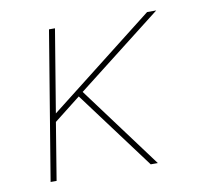

<svg xmlns="http://www.w3.org/2000/svg" viewBox="-64 -591 728 663"><g transform="rotate(-10 300.0 -260.0)"><path d="M62 0 148 -520H169L121 -230L492 -520H524L225 -287L438 0H413L209 -274L116 -201L83 0Z"/></g></svg>

Font: Iosevka Aile Thin Oblique
Style: Regular
Weight: 100
Italic angle: -9°
Designer: Belleve Invis
Foundry: Belleve Invis
Version: Version 31.1.0; ttfautohint (v1.8.4)